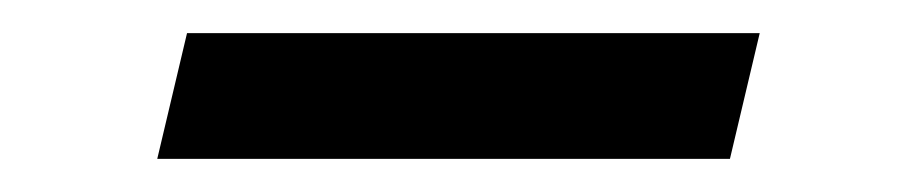

<svg xmlns="http://www.w3.org/2000/svg" viewBox="-20 -330 546 116"><path d="M75 -234 93 -310H439L421 -234Z"/></svg>

Font: Instrument Sans
Style: Italic
Weight: 400
Italic angle: -13°
Designer: Rodrigo Fuenzalida
Foundry: fragTYPE
Version: Version 1.000;gftools[0.9.28]